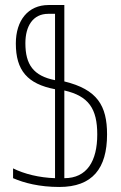

<svg xmlns="http://www.w3.org/2000/svg" viewBox="-20 -734 481 764"><path d="M216 10C348 10 406 -64 406 -199C406 -314 367 -378 236 -410V-714H173C92 -714 43 -653 43 -561C43 -454 89 -400 199 -379V-25C136 -27 76 -42 32 -64V-25C76 -6 137 10 216 10ZM199 -415C113 -432 81 -477 81 -562C81 -630 111 -679 172 -679H199ZM236 -25V-374C333 -352 367 -301 367 -199C367 -93 326 -25 236 -25Z"/></svg>

Font: Noto Sans Armenian ExtraCondensed ExtraLight
Style: Regular
Weight: 200
Width: 2
Designer: Monotype Design Team
Foundry: Monotype Imaging Inc.
Version: Version 2.008